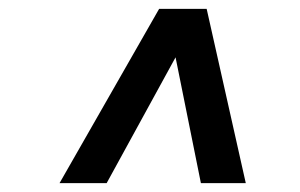

<svg xmlns="http://www.w3.org/2000/svg" viewBox="-20 -706 676 432"><path d="M114 -294H220L375 -577L432 -294H533L445 -686H338Z"/></svg>

Font: Archivo SemiBold
Style: Italic
Weight: 600
Italic angle: -10°
Designer: Hector Gatti
Foundry: Omnibus-Type
Version: Version 2.001